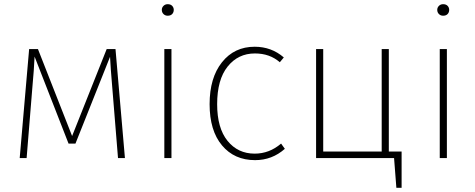

<svg xmlns="http://www.w3.org/2000/svg" viewBox="-20 -754 2265 916"><path d="M576 0H543L515 -344Q508 -425 505 -483L340 -69H307L145 -484Q142 -418 135 -344L107 0H74L119 -520H161L324 -105L489 -520H531Z M798 0H764V-520H798ZM780 -734Q794 -734 801.5 -726Q809 -718 809 -707Q809 -695 801.5 -687Q794 -679 780 -679Q768 -679 760 -687Q752 -695 752 -707Q752 -718 760 -726Q768 -734 780 -734Z M1195 -531Q1275 -531 1334 -480L1315 -457Q1267 -499 1196 -499Q1116 -499 1066 -436.5Q1016 -374 1016 -257Q1016 -143 1065.5 -82Q1115 -21 1195 -21Q1265 -21 1321 -69L1339 -44Q1278 10 1197 10Q1098 10 1039 -60.5Q980 -131 980 -257Q980 -383 1039 -457Q1098 -531 1195 -531Z M1896 -31V142H1871L1860 0H1488V-520H1522V-31H1801V-520H1835V-31Z M2112 0H2078V-520H2112ZM2094 -734Q2108 -734 2115.5 -726Q2123 -718 2123 -707Q2123 -695 2115.5 -687Q2108 -679 2094 -679Q2082 -679 2074 -687Q2066 -695 2066 -707Q2066 -718 2074 -726Q2082 -734 2094 -734Z"/></svg>

Font: FiraSans
Style: Regular
Weight: 200
Designer: Carrois Corporate & Edenspiekermann AG
Foundry: Carrois Corporate GbR & Edenspiekermann AG
Version: Version 3.106;PS 003.106;hotconv 1.0.70;makeotf.lib2.5.58329